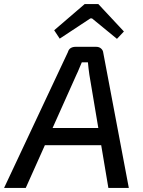

<svg xmlns="http://www.w3.org/2000/svg" viewBox="-52 -919 697 939"><path d="M419 -690Q433 -690 442.5 -681.5Q452 -673 453 -661L578 0H478L385 -554Q383 -569 381 -584.5Q379 -600 378 -614H348Q342 -601 335.5 -584.5Q329 -568 322 -554L74 0H-32L280 -664Q284 -678 294 -684Q304 -690 317 -690ZM489 -293 479 -209H127L138 -293ZM429 -899 554 -765 520 -729 398 -829H390L240 -730L213 -771L362 -899Z"/></svg>

Font: Exo 2 Medium
Style: Italic
Weight: 500
Italic angle: -8°
Designer: Natanael Gama
Foundry: Natanael Gama
Version: Version 2.010